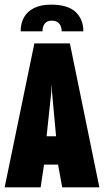

<svg xmlns="http://www.w3.org/2000/svg" viewBox="-20 -807 448 827"><path d="M200 -787Q272 -787 305.5 -755.5Q339 -724 339 -672H246Q245 -693 235 -705.5Q225 -718 202 -718Q183 -718 173 -705.5Q163 -693 163 -672H69Q69 -707 83.5 -732.5Q98 -758 127 -772.5Q156 -787 200 -787ZM0 0 128 -620H281L408 0H248L226 -120L250 -98H153L173 -120L155 0ZM179 -204 166 -220H242L223 -204L204 -411L203 -439H202L201 -411Z"/></svg>

Font: Smooch Sans Thin Black
Style: Regular
Weight: 900
Version: Version 1.010